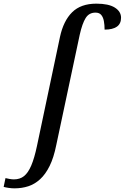

<svg xmlns="http://www.w3.org/2000/svg" viewBox="-160 -790 682 1050"><path d="M-81 240Q-96 240 -113 237.5Q-130 235 -140 232L-130 184Q-122 186 -108.5 188.5Q-95 191 -84 191Q-51 191 -28.5 173Q-6 155 11 115Q28 75 42 9L168 -588Q187 -676 234.5 -723Q282 -770 367 -770Q434 -770 468 -748.5Q502 -727 502 -693Q502 -660 479 -644Q456 -628 412 -628Q412 -654 408 -675Q404 -696 393.5 -708.5Q383 -721 362 -721Q327 -721 308.5 -691.5Q290 -662 276 -600L148 2Q134 72 111.5 117.5Q89 163 59.5 190Q30 217 -5 228.5Q-40 240 -81 240Z"/></svg>

Font: ET Text
Style: Italic
Weight: 470
Italic angle: -12°
Designer: Monotype Design Team
Foundry: Monotype Imaging Inc.
Version: Version 2.009